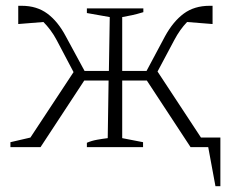

<svg xmlns="http://www.w3.org/2000/svg" viewBox="-20 -508 802 663"><path d="M16 0V-17L85 -33L234 -259L176 -369Q166 -388 154 -404Q142 -420 130 -432L43 -425V-488Q49 -488 55 -488Q107 -488 143.5 -461Q180 -434 207 -383L272 -263H356L359 -449L280 -463V-479H475V-466Q452 -459 435.5 -455.5Q419 -452 402 -449V-263H486L550 -383Q578 -434 614.5 -461Q651 -488 704 -488Q709 -488 714 -488V-425L626 -432Q601 -406 582 -370L524 -261L674 -33H741V135H724L699 0H638L487 -230H402V-31L474 -17V0H280V-15Q296 -22 315.5 -25.5Q335 -29 352 -31L355 -230H271L120 0Z"/></svg>

Font: Piazzolla ExtraLight
Style: Regular
Weight: 200
Designer: Juan Pablo del Peral
Foundry: Huerta Tipografica
Version: Version 1.330